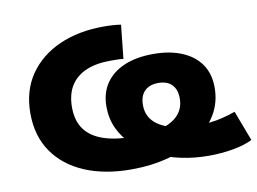

<svg xmlns="http://www.w3.org/2000/svg" viewBox="-78 -832 1285 959"><g transform="rotate(-10 565.0 -352.5)"><path d="M515 11Q381 11 280 -31.5Q179 -74 122.5 -155.5Q66 -237 66 -352Q66 -466 122 -547.5Q178 -629 276 -672.5Q374 -716 501 -716Q528 -716 549.5 -714.5Q571 -713 589 -710L571 -539Q563 -541 549 -541.5Q535 -542 504 -542Q431 -542 380 -519.5Q329 -497 302.5 -453.5Q276 -410 276 -345Q276 -277 308 -233.5Q340 -190 402.5 -169Q465 -148 556 -148Q638 -148 695.5 -164Q753 -180 783.5 -213.5Q814 -247 814 -297Q814 -342 790 -366.5Q766 -391 721 -391Q677 -391 652 -366.5Q627 -342 627 -295Q627 -246 657 -213.5Q687 -181 743.5 -165Q800 -149 879 -149Q913 -149 942.5 -152Q972 -155 1003 -162.5Q1034 -170 1072 -183L1130 -30Q1091 -10 1031.5 0.5Q972 11 908 11Q834 11 765 -4Q696 -19 638.5 -47.5Q581 -76 537 -116.5Q493 -157 469.5 -208Q446 -259 446 -319Q446 -388 479.5 -437Q513 -486 574.5 -512Q636 -538 722 -538Q805 -538 867 -512Q929 -486 962 -437.5Q995 -389 995 -320Q995 -244 958.5 -183.5Q922 -123 857 -79.5Q792 -36 704.5 -12.5Q617 11 515 11Z"/></g></svg>

Font: Nunito Sans 10pt Expanded Black
Style: Regular
Weight: 900
Width: 7
Designer: Vernon Adams
Foundry: Vernon Adams
Version: Version 3.101;gftools[0.9.27]